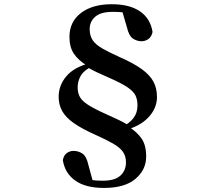

<svg xmlns="http://www.w3.org/2000/svg" viewBox="-20 -784 1040 927"><path d="M482.3 123.4Q393.2 123.4 343.2 87.8Q293.1 52.2 283.4 -11Q288.1 -35 303 -45.3Q317.9 -55.5 335 -55.5Q358.4 -55.5 378.2 -42.3Q397.9 -29.1 406.8 12.7L432 105.3L383.9 73.1Q401.3 81.8 422.5 85.1Q443.7 88.5 476.4 88.5Q534.8 88.5 561.5 63.7Q588.2 38.9 588.2 -0.1Q588.2 -30.2 573.6 -50.9Q559.1 -71.6 526.5 -90.5Q493.9 -109.3 440.8 -133.1Q375.2 -162.3 336.1 -189.8Q297 -217.4 280.1 -248.1Q263.2 -278.8 263.2 -316.2Q263.2 -372.6 301.1 -416.7Q339 -460.8 417.5 -480.3L421.9 -487.8L426.6 -464.9Q385.6 -445.1 370.2 -418.8Q354.9 -392.6 354.9 -362Q354.9 -335.7 365.6 -316Q376.3 -296.4 406.1 -277.3Q435.8 -258.3 492.5 -232.8Q530.1 -216.2 553.5 -204.8Q576.9 -193.4 603.2 -178V-171.1Q641.8 -146.4 663.8 -114.7Q685.7 -82.9 685.7 -27.8Q685.7 35.6 634.1 79.5Q582.4 123.4 482.3 123.4ZM519.6 -763.6Q605.8 -763.6 656.1 -729Q706.4 -694.5 716.6 -629.5Q711.2 -605.5 696.1 -595.2Q681.1 -584.9 663.2 -584.9Q640.8 -584.9 621.5 -598Q602.1 -611.1 592.5 -653.2L566.2 -743.4L616.9 -712.1Q598.5 -721.1 578.2 -723.9Q557.9 -726.8 525 -726.8Q466.8 -726.8 439.9 -703.4Q412.9 -679.9 412.9 -643.3Q412.9 -611.9 427.4 -590.1Q442 -568.3 474.4 -549.8Q506.9 -531.2 558.5 -508Q626.6 -478 665.5 -449.5Q704.4 -420.9 721.1 -389.3Q737.9 -357.6 737.9 -315.5Q737.9 -261.2 696.4 -217.2Q654.9 -173.2 579.9 -154.6L575.5 -151.1L569.4 -170.6Q607.8 -190.8 625.8 -215.8Q643.8 -240.8 643.8 -275.4Q643.8 -301.9 634.8 -321.8Q625.8 -341.7 596.8 -361.7Q567.8 -381.8 506.8 -408.5Q471.5 -424.1 449 -434.5Q426.6 -444.9 400.5 -459.9V-467.1Q358.3 -492.7 336.8 -524.5Q315.3 -556.4 315.3 -606Q315.3 -678.6 370.6 -721.1Q425.9 -763.6 519.6 -763.6Z"/></svg>

Font: Source Han Serif JP VF
Style: Regular
Weight: 250
Designer: Ryoko NISHIZUKA 西塚涼子 (kana & ideographs); Frank Grießhammer (Latin, Greek & Cyrillic); Wenlong ZHANG 张文龙 (bopomofo); San
Foundry: Adobe
Version: Version 2.001;hotconv 1.1.0;makeotfexe 2.6.0